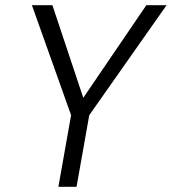

<svg xmlns="http://www.w3.org/2000/svg" viewBox="-20 -720 662 740"><path d="M205 0 254 -276 103 -700H182L301 -343L544 -700H622L324 -276L275 0Z"/></svg>

Font: DM Sans 9pt Light
Style: Italic
Weight: 300
Italic angle: -10°
Version: Version 4.004;gftools[0.9.30]